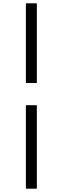

<svg xmlns="http://www.w3.org/2000/svg" viewBox="-20 -858 378 1157"><path d="M136 279V-224H202V279ZM202 -358H136V-838H202Z"/></svg>

Font: Noto Serif TC
Style: Bold
Weight: 700
Designer: Ryoko NISHIZUKA 西塚涼子 (kana & ideographs); Frank Grießhammer (Latin, Greek & Cyrillic); Wenlong ZHANG 张文龙 (bopomofo); San
Foundry: Adobe
Version: Version 2.002-H1;hotconv 1.1.0;makeotfexe 2.6.0